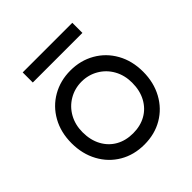

<svg xmlns="http://www.w3.org/2000/svg" viewBox="-177 -767 914 914"><g transform="rotate(-45 280.0 -309.5)"><path d="M113 -233Q113 -180 134.5 -140.5Q156 -101 193.5 -80Q231 -59 280 -59Q329 -59 366.5 -80Q404 -101 425.5 -140.5Q447 -180 447 -233Q447 -283 425 -322.5Q403 -362 364.5 -384.5Q326 -407 280 -407Q234 -407 195.5 -384.5Q157 -362 135 -322.5Q113 -283 113 -233ZM39 -233Q39 -306 70.5 -362.5Q102 -419 157 -450.5Q212 -482 280 -482Q348 -482 403 -450.5Q458 -419 489.5 -362.5Q521 -306 521 -233Q521 -161 490 -104Q459 -47 404.5 -15Q350 17 280 17Q210 17 155.5 -15Q101 -47 70 -104Q39 -161 39 -233ZM447 -636V-568H113V-636Z"/></g></svg>

Font: Kreadon
Style: Regular
Weight: 400
Designer: kohakuno
Foundry: StudioGnu
Version: Version 1.000;Glyphs 3.1.2 (3151)